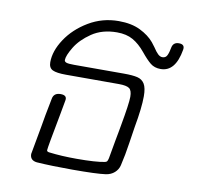

<svg xmlns="http://www.w3.org/2000/svg" viewBox="-70 -662 759 740"><g transform="rotate(10 309.5 -292.5)"><path d="M120 1Q93 -2 93 -27Q93 -30 113 -137Q119 -175 134 -250Q138 -274 165 -274Q191 -274 187 -253L177 -198Q151 -62 151 -52Q151 -46 161 -45Q209 -39 268 -39Q344 -39 378 -46Q384 -47 386.5 -50.5Q389 -54 391 -63Q396 -88 404 -136Q407 -153 410 -168Q413 -183 415 -196Q431 -284 431 -310Q431 -335 420 -343Q409 -351 379 -351H172Q135 -351 119.5 -358.5Q104 -366 104 -388Q104 -432 135 -479Q166 -526 219.5 -558Q273 -590 337 -590Q387 -590 421.5 -573Q456 -556 476 -532L489 -515Q500 -498 508.5 -490Q517 -482 526 -482Q539 -482 544.5 -493.5Q550 -505 554 -527Q559 -546 580 -546Q604 -546 600 -524Q585 -436 527 -436Q503 -436 487 -449Q471 -462 449 -489Q426 -517 400.5 -531.5Q375 -546 338 -546Q280 -546 239.5 -518.5Q199 -491 178.5 -457Q158 -423 158 -406Q158 -400 165.5 -397Q173 -394 196 -394H391Q426 -394 444.5 -389.5Q463 -385 472.5 -369.5Q482 -354 482 -321Q482 -276 468 -199L458 -134Q451 -86 441 -44Q437 -27 423.5 -15Q410 -3 390 0Q355 5 259 5Q179 5 120 1Z"/></g></svg>

Font: Mali Light
Style: Italic
Weight: 300
Italic angle: -10°
Version: Version 1.000; ttfautohint (v1.6)